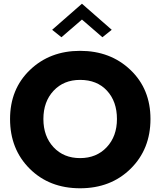

<svg xmlns="http://www.w3.org/2000/svg" viewBox="-20 -989 861 1031"><path d="M608 -350Q608 -444 554.5 -502Q501 -560 410 -560Q322 -560 267.5 -501.5Q213 -443 213 -350Q213 -257 267.5 -198.5Q322 -140 410 -140Q498 -140 553 -198.5Q608 -257 608 -350ZM34 -350Q34 -511 141 -613.5Q248 -716 410 -716Q573 -716 680.5 -613.5Q788 -511 788 -350Q788 -188 681.5 -83Q575 22 410 22Q245 22 139.5 -83Q34 -188 34 -350ZM420 -884 310 -789 260 -829 420 -969 580 -829 530 -789Z"/></svg>

Font: renner_700bold
Style: Bold
Weight: 700
Version: Version 003.000 ; ttfautohint (v0.97) -l 8 -r 50 -G 200 -x 1